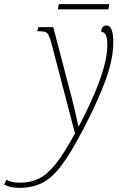

<svg xmlns="http://www.w3.org/2000/svg" viewBox="-158 -667 588 927"><path d="M-138 224 -127 201Q-104 215 -63 215Q-8 215 33 193.5Q74 172 113.5 121.5Q153 71 204 -23L89 -463Q79 -498 69.5 -507Q60 -516 34 -516H22L27 -536H99L186 -204Q204 -138 220 -58H223Q360 -318 360 -448Q360 -485 352.5 -499Q345 -513 331 -513Q331 -527 337.5 -535.5Q344 -544 356 -544Q389 -544 389 -463Q389 -381 351 -278Q313 -175 244 -43Q184 72 139 131.5Q94 191 47 215.5Q0 240 -66 240Q-108 240 -138 224ZM126 -647H370L365 -622H121Z"/></svg>

Font: Noto Serif NarrowThin
Style: Italic
Weight: 250
Width: 4
Italic angle: -12°
Designer: Monotype Design Team
Foundry: Monotype Imaging Inc.
Version: Version 1.001